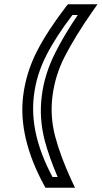

<svg xmlns="http://www.w3.org/2000/svg" viewBox="-20 -724 475 896"><path d="M312 114C279 42 254 -25 237 -89C221 -151 217 -212 225 -276C233 -339 251 -399 282 -460C314 -522 356 -591 409 -667L435 -704H391H310H297L288 -693C232 -620 186 -550 153 -486C119 -420 97 -349 88 -276C72 -147 106 -6 186 141L192 152H205H286H330L312 114ZM249 102H225C152 -35 124 -159 138 -276C146 -344 166 -407 197 -467C227 -526 267 -587 318 -654H343C300 -591 265 -532 238 -478C205 -413 183 -344 175 -276C166 -208 171 -138 188 -71C202 -17 223 41 249 102Z"/></svg>

Font: Gamestation Text Outline
Style: Italic
Weight: 400
Designer: Jonas Hecksher
Foundry: Jonas Hecksher, Playtypeª, e-types AS
Version: Version 1.003